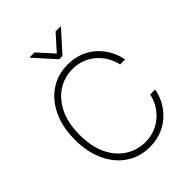

<svg xmlns="http://www.w3.org/2000/svg" viewBox="-261 -1081 1230 1230"><g transform="rotate(-45 354.0 -466.0)"><path d="M368.7 9.8Q277.8 9.8 208.3 -36.6Q138.7 -83 99.4 -167Q60.1 -251 60.1 -363.3Q60.1 -476.1 99.4 -560.1Q138.7 -644 208.3 -690.7Q277.8 -737.3 368.7 -737.3Q429.2 -737.3 478.3 -717.3Q527.3 -697.3 563.2 -663.3Q599.1 -629.4 621.3 -586.9Q643.6 -544.4 651.4 -500H606Q598.6 -536.6 579.1 -571.5Q559.6 -606.4 529.1 -634.3Q498.5 -662.1 458 -678.5Q417.5 -694.8 368.7 -694.8Q296.9 -694.8 236.6 -656.5Q176.3 -618.2 139.9 -544.2Q103.5 -470.2 103.5 -363.3Q103.5 -255.9 139.9 -182.1Q176.3 -108.4 236.6 -70.6Q296.9 -32.7 368.7 -32.7Q417.5 -32.7 458 -49.1Q498.5 -65.4 529.1 -93Q559.6 -120.6 579.1 -155.5Q598.6 -190.4 606 -227.5H651.4Q643.6 -183.1 621.3 -140.9Q599.1 -98.6 563.2 -64.7Q527.3 -30.8 478.3 -10.5Q429.2 9.8 368.7 9.8ZM272.9 -941.9 368.7 -835.9 463.9 -941.9H508.8V-938L383.3 -799.3H353.5L229 -938V-941.9Z"/></g></svg>

Font: Inter Tight ExtraLight
Style: Regular
Weight: 250
Designer: Rasmus Andersson
Foundry: rsms
Version: Version 3.004